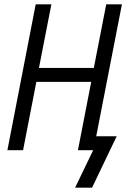

<svg xmlns="http://www.w3.org/2000/svg" viewBox="-20 -690 590 882"><path d="M325 172 408 0H338L399 -314H147L86 0H14L144 -670H216L159 -378H411L468 -670H540L422 -64H516L403 172Z"/></svg>

Font: Lode
Style: Italic
Weight: 400
Italic angle: -11°
Monospace: yes
Designer: Belleve Invis
Foundry: Belleve Invis
Version: Version 29.2.0; ttfautohint (v1.8.3)